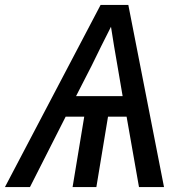

<svg xmlns="http://www.w3.org/2000/svg" viewBox="-22 -755 792 775"><path d="M-2 0 384 -735H496L640 0H539L489 -284H414L367 0H271L318 -284H243L99 0ZM473 -367 452 -490Q445 -529 438.5 -568.5Q432 -608 426 -647Q406 -608 386.5 -568.5Q367 -529 348 -490L285 -367Z"/></svg>

Font: Iosevka Custom Medium
Style: Italic
Weight: 500
Italic angle: -9°
Designer: Belleve Invis
Foundry: Belleve Invis
Version: Version 27.0.1